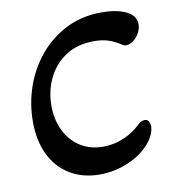

<svg xmlns="http://www.w3.org/2000/svg" viewBox="-76 -714 719 795"><g transform="rotate(-10 283.5 -317.0)"><path d="M281 13Q210 13 156.5 -19Q103 -51 74 -110Q45 -169 45 -250Q45 -327 70 -398Q95 -469 142 -525Q189 -581 255 -614Q321 -647 404 -647Q466 -647 506 -628Q546 -609 546 -572Q546 -554 536.5 -536.5Q527 -519 512 -507Q497 -495 481 -495Q471 -495 465 -500Q438 -518 412 -526.5Q386 -535 352 -535Q281 -535 232 -502.5Q183 -470 157.5 -417Q132 -364 132 -302Q132 -242 155 -196Q178 -150 219 -124Q260 -98 315 -98Q359 -98 400.5 -115.5Q442 -133 474 -164Q488 -177 502 -177Q514 -177 519 -167Q524 -157 524 -147Q524 -130 514 -108.5Q504 -87 483 -66Q446 -29 392 -8Q338 13 281 13Z"/></g></svg>

Font: Akaya Telivigala
Style: Regular
Weight: 400
Designer: Vaishnavi Murthy Yerkadithaya, Juan Luis Blanco Aristondo
Version: Version 1.002; ttfautohint (v1.8.3)